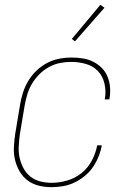

<svg xmlns="http://www.w3.org/2000/svg" viewBox="-20 -766 540 794"><path d="M192 8Q165 8 139.5 1.5Q114 -5 94 -20Q74 -35 61 -57.5Q48 -80 42 -105.5Q36 -131 37.5 -158.5Q39 -186 43 -213L63 -333Q67 -358 75 -383Q83 -408 97 -431.5Q111 -455 131 -474Q151 -493 174.5 -505.5Q198 -518 224 -523Q250 -528 276 -528Q299 -528 322 -524.5Q345 -521 365 -511Q385 -501 400.5 -485.5Q416 -470 424.5 -449.5Q433 -429 435 -406Q437 -383 433 -359L432 -355H413L414 -359Q419 -390 412 -420.5Q405 -451 385 -472Q365 -493 335.5 -501.5Q306 -510 274 -510Q251 -510 228 -505.5Q205 -501 183 -489Q161 -477 143 -459Q125 -441 112.5 -420Q100 -399 93 -376Q86 -353 82 -330L62 -210Q59 -186 57.5 -161.5Q56 -137 61 -114Q66 -91 77 -70.5Q88 -50 105.5 -36Q123 -22 146 -16Q169 -10 194 -10Q225 -10 258 -19.5Q291 -29 317.5 -50.5Q344 -72 360 -102.5Q376 -133 382 -165H401Q397 -142 387.5 -118.5Q378 -95 364 -74.5Q350 -54 329.5 -37.5Q309 -21 286.5 -10.5Q264 0 240 4Q216 8 192 8ZM290 -595 277 -605 395 -746 412 -734Z"/></svg>

Font: Iosevka Thin Oblique
Style: Regular
Weight: 100
Italic angle: -9°
Monospace: yes
Designer: Belleve Invis
Foundry: Belleve Invis
Version: Version 32.5.0; ttfautohint (v1.8.4)